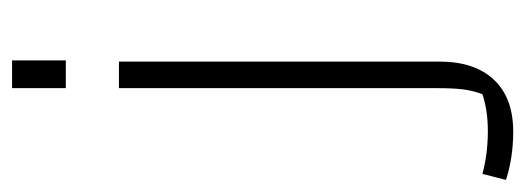

<svg xmlns="http://www.w3.org/2000/svg" viewBox="-319 -387 870 318"><g transform="rotate(-90 116.0 -228.0)"><path d="M129 -643H175V-554H129ZM-23 175 -13 136Q20 145 58 145Q92 145 119 136Q125 120 127 103.5Q129 87 129 61V-466H173V65Q173 123 143 155Q113 187 57 187Q14 187 -23 175Z"/></g></svg>

Font: Athiti Light
Style: Regular
Weight: 300
Designer: CadsonDemak Team
Foundry: CadsonDemak
Version: Version 1.033